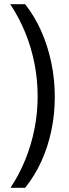

<svg xmlns="http://www.w3.org/2000/svg" viewBox="-20 -740 331 918"><path d="M242 -277Q242 -194 225.5 -115.5Q209 -37 177.5 32Q146 101 100 158H30Q72 95 101 23.5Q130 -48 145 -124.5Q160 -201 160 -278Q160 -359 145 -435.5Q130 -512 101 -583.5Q72 -655 29 -720H100Q146 -662 177.5 -590.5Q209 -519 225.5 -439.5Q242 -360 242 -277Z"/></svg>

Font: Noto Sans Arabic ExtraCondensed
Style: Regular
Weight: 400
Width: 2
Designer: Monotype Design Team, Nadine Chahine, Nizar Qandah and Khaled Hosny
Foundry: Monotype Imaging Inc.
Version: Version 2.012